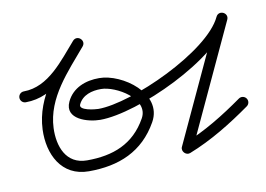

<svg xmlns="http://www.w3.org/2000/svg" viewBox="-57 -340 576 416"><g transform="rotate(-10 231.5 -132.5)"><path d="M0 -159C0 -159 0 -159 0 -159C64 -159.2 103.5 -212.9 142 -256.5C147.2 -262.5 145.2 -269.4 140.6 -273.3C136 -277.3 128.9 -278.2 123.8 -272.2C79.8 -219.8 28.6 -167.2 25.6 -94.5C25.6 -94.5 25.6 -94.5 25.6 -94.5C25.6 -94.5 25.6 -94.5 25.6 -94.5C23.5 -40.7 48.2 12 109 12C175.2 12 229.1 -9.9 262.3 -69.1C294.6 -126.9 216.3 -183.1 165.4 -183C165.4 -183 165.4 -183 165.4 -183C165.4 -183 165.5 -183 165.5 -183C135.9 -183.2 106.5 -172.4 93.3 -144.1C76.2 -107.3 126 -93.5 152.4 -93.5C235.5 -93.5 423.6 -179.5 460.9 -259.4C464.3 -266.7 460.5 -272.8 455.1 -275.3C449.6 -277.9 442.5 -276.8 439.1 -269.5C398.2 -181.4 357.2 -93.2 316.3 -5.1C314.1 -0.5 315.6 4.5 318.8 7.9C322 11.2 326.8 13 331.5 11.2C381.1 -8.3 426.6 -36.5 469.9 -67.2C475.3 -71 476.6 -78.5 472.8 -83.9C469 -89.3 461.5 -90.6 456.1 -86.8C414.3 -57.2 370.5 -30 322.7 -11.2C318.1 -9.3 320.8 -3 325.3 1.7C329.7 6.5 335.9 9.6 338 5.1C379 -83.1 419.9 -171.3 460.9 -259.4C464.3 -266.7 460.5 -272.8 455.1 -275.4C449.6 -277.9 442.5 -276.8 439.1 -269.6C406.2 -198.9 226.4 -117.5 152.4 -117.5C145.8 -117.5 109.1 -121.1 115.1 -133.9C124.2 -153.4 145.4 -159.1 165.3 -159C165.3 -159 165.4 -159 165.4 -159C165.4 -159 165.4 -159 165.4 -159C197.5 -159.1 263.8 -121 241.3 -80.9C212.5 -29.3 166.4 -12 109 -12C62.6 -12 48 -53.7 49.6 -93.5C49.6 -93.5 49.6 -93.5 49.6 -93.5C49.6 -93.5 49.6 -93.5 49.6 -93.5C52.3 -159.7 102.1 -209 142.2 -256.8C147.3 -262.8 145.3 -269.7 140.8 -273.6C136.3 -277.5 129.2 -278.3 124 -272.4C91.1 -235.2 54.7 -183.2 0 -183C-6.7 -183 -12 -177.6 -12 -171C-12 -164.3 -6.6 -159 0 -159Z"/></g></svg>

Font: FRB American Cursive Guidelines Arrows Light
Style: Italic
Weight: 300
Italic angle: -25°
Version: Version 2.0;Modular Font Editor K font №1